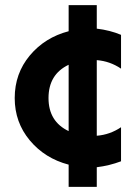

<svg xmlns="http://www.w3.org/2000/svg" viewBox="-20 -649 533 744"><path d="M246 75V-11Q154 -35 95.5 -105Q37 -175 37 -269Q37 -364 95.5 -434Q154 -504 246 -528V-629H355V-538Q406 -532 449 -514V-383Q406 -412 355 -416V-123Q406 -127 449 -156V-24Q404 -7 355 -1V75ZM168 -269Q168 -178 246 -141V-398Q168 -361 168 -269Z"/></svg>

Font: Freely
Style: Bold
Weight: 700
Designer: Kris Sowersby
Foundry: Klim Type Foundry
Version: Version 1.006;hotconv 1.0.113;makeotfexe 2.5.65598;200799169